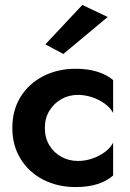

<svg xmlns="http://www.w3.org/2000/svg" viewBox="-20 -749 529 779"><path d="M162 -230Q162 -269 180 -299Q198 -329 228.5 -346.5Q259 -364 296 -364Q324 -364 352 -355Q380 -346 403.5 -329.5Q427 -313 439 -291V-424Q415 -445 376.5 -457.5Q338 -470 287 -470Q214 -470 155.5 -440Q97 -410 63.5 -356Q30 -302 30 -230Q30 -159 63.5 -104.5Q97 -50 155.5 -20Q214 10 287 10Q338 10 376.5 -2.5Q415 -15 439 -37V-170Q427 -148 404.5 -131.5Q382 -115 354 -105.5Q326 -96 296 -96Q259 -96 228.5 -113Q198 -130 180 -160Q162 -190 162 -230ZM417 -680 314 -729 164 -569 237 -530Z"/></svg>

Font: Jost SemiBold
Style: Regular
Weight: 600
Version: Version 3.710